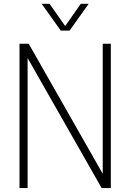

<svg xmlns="http://www.w3.org/2000/svg" viewBox="-20 -964 668 984"><path d="M80 0V-740H127L506.5 -73.5V-740H548V0H501L121.5 -666.5V0ZM291.5 -807 193.5 -944.5H234L314 -830.5L394 -944.5H434.5L336.5 -807Z"/></svg>

Font: Encode Sans Condensed ExtraLight
Style: Regular
Weight: 200
Width: 3
Designer: Multiple Designers
Foundry: Impallari Type
Version: Version 3.000; ttfautohint (v1.8.3) -l 8 -r 50 -G 200 -x 14 